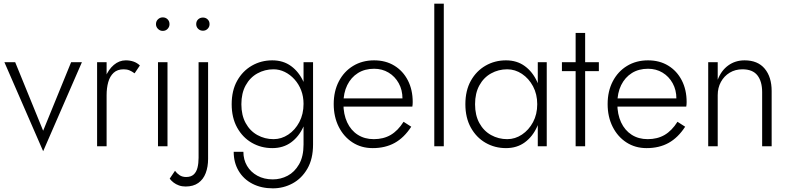

<svg xmlns="http://www.w3.org/2000/svg" viewBox="-20 -800 4319 1050"><path d="M4 -460 216 27 428 -460H369L216 -85L63 -460Z M563 -460H511V0H563ZM716 -399 745 -442Q729 -457 709.5 -463.5Q690 -470 668 -470Q632 -470 602.5 -445Q573 -420 556 -377.5Q539 -335 539 -280H563Q563 -319 572 -351Q581 -383 601.5 -402Q622 -421 656 -421Q674 -421 687.5 -415.5Q701 -410 716 -399Z M833 -668Q833 -653 844 -642Q855 -631 870 -631Q886 -631 896.5 -642Q907 -653 907 -668Q907 -684 896.5 -694.5Q886 -705 870 -705Q855 -705 844 -694.5Q833 -684 833 -668ZM844 -460V0H896V-460Z M1053 -668Q1053 -653 1063.5 -642.5Q1074 -632 1090 -632Q1105 -632 1115.5 -642.5Q1126 -653 1126 -668Q1126 -684 1115.5 -694Q1105 -704 1090 -704Q1074 -704 1063.5 -694Q1053 -684 1053 -668ZM937 134 908 177Q917 189 929.5 198.5Q942 208 958.5 214Q975 220 995 220Q1037 220 1064.5 200.5Q1092 181 1105 146.5Q1118 112 1118 69V-460H1066V63Q1066 93 1060 117Q1054 141 1039 154.5Q1024 168 998 168Q977 168 962 158Q947 148 937 134Z M1258 30Q1258 89 1285 134.5Q1312 180 1360.5 205Q1409 230 1472 230Q1530 230 1580 203Q1630 176 1661 122.5Q1692 69 1692 -10V-460H1640V-10Q1640 56 1615.5 98.5Q1591 141 1553 161Q1515 181 1472 181Q1424 181 1387.5 161Q1351 141 1331 107Q1311 73 1311 30ZM1247 -230Q1247 -156 1277 -102Q1307 -48 1357.5 -19Q1408 10 1469 10Q1529 10 1572 -21.5Q1615 -53 1639.5 -107.5Q1664 -162 1664 -230Q1664 -299 1639.5 -353Q1615 -407 1572 -438.5Q1529 -470 1469 -470Q1408 -470 1357.5 -441Q1307 -412 1277 -358.5Q1247 -305 1247 -230ZM1300 -230Q1300 -290 1323.5 -333Q1347 -376 1387.5 -398.5Q1428 -421 1476 -421Q1508 -421 1537.5 -406.5Q1567 -392 1590.5 -366Q1614 -340 1627 -306Q1640 -272 1640 -232Q1640 -176 1617 -132.5Q1594 -89 1556.5 -64Q1519 -39 1476 -39Q1428 -39 1387.5 -61.5Q1347 -84 1323.5 -127Q1300 -170 1300 -230Z M2018 10Q2087 10 2138.5 -18.5Q2190 -47 2229 -107L2187 -134Q2156 -85 2116.5 -62Q2077 -39 2024 -39Q1974 -39 1936.5 -63Q1899 -87 1878.5 -131Q1858 -175 1858 -234Q1858 -292 1879 -334.5Q1900 -377 1937.5 -400.5Q1975 -424 2026 -424Q2070 -424 2105 -403Q2140 -382 2160.5 -345Q2181 -308 2181 -261Q2181 -253 2178.5 -244.5Q2176 -236 2174 -231L2196 -262H1838V-217H2235Q2236 -222 2236.5 -229Q2237 -236 2237 -242Q2237 -309 2210.5 -360.5Q2184 -412 2136.5 -441Q2089 -470 2026 -470Q1961 -470 1911 -439.5Q1861 -409 1833 -355Q1805 -301 1805 -231Q1805 -161 1832.5 -106.5Q1860 -52 1908 -21Q1956 10 2018 10Z M2355 -780V0H2407V-780Z M2921 -460V0H2970V-460ZM2525 -230Q2525 -156 2555 -102Q2585 -48 2635.5 -19Q2686 10 2747 10Q2807 10 2850 -21.5Q2893 -53 2917.5 -107.5Q2942 -162 2942 -230Q2942 -299 2917.5 -353Q2893 -407 2850 -438.5Q2807 -470 2747 -470Q2686 -470 2635.5 -441Q2585 -412 2555 -358.5Q2525 -305 2525 -230ZM2578 -230Q2578 -290 2601.5 -333Q2625 -376 2665.5 -398.5Q2706 -421 2754 -421Q2797 -421 2834.5 -396Q2872 -371 2895 -328Q2918 -285 2918 -230Q2918 -175 2895 -132Q2872 -89 2834.5 -64Q2797 -39 2754 -39Q2706 -39 2665.5 -61.5Q2625 -84 2601.5 -127Q2578 -170 2578 -230Z M3053 -460V-411H3255V-460ZM3128 -620V0H3180V-620Z M3516 10Q3585 10 3636.5 -18.5Q3688 -47 3727 -107L3685 -134Q3654 -85 3614.5 -62Q3575 -39 3522 -39Q3472 -39 3434.5 -63Q3397 -87 3376.5 -131Q3356 -175 3356 -234Q3356 -292 3377 -334.5Q3398 -377 3435.5 -400.5Q3473 -424 3524 -424Q3568 -424 3603 -403Q3638 -382 3658.5 -345Q3679 -308 3679 -261Q3679 -253 3676.5 -244.5Q3674 -236 3672 -231L3694 -262H3336V-217H3733Q3734 -222 3734.5 -229Q3735 -236 3735 -242Q3735 -309 3708.5 -360.5Q3682 -412 3634.5 -441Q3587 -470 3524 -470Q3459 -470 3409 -439.5Q3359 -409 3331 -355Q3303 -301 3303 -231Q3303 -161 3330.5 -106.5Q3358 -52 3406 -21Q3454 10 3516 10Z M4148 -296V0H4200V-302Q4200 -379 4162 -424.5Q4124 -470 4052 -470Q4001 -470 3962.5 -442Q3924 -414 3905 -364V-460H3853V0H3905V-280Q3905 -320 3922.5 -352Q3940 -384 3970.5 -402.5Q4001 -421 4040 -421Q4096 -421 4122 -388Q4148 -355 4148 -296Z"/></svg>

Font: Jost Light
Style: Regular
Weight: 300
Version: Version 3.710